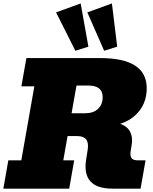

<svg xmlns="http://www.w3.org/2000/svg" viewBox="-35 -1123 911 1143"><path d="M-15.1 0 14.6 -168.5H91.8L169.4 -608.9H92.3L122.1 -777.3H561Q838.4 -777.3 838.4 -598.1Q838.4 -519.5 795.2 -463.9Q752 -408.2 680.7 -386.2Q723.1 -370.6 739.7 -338.6Q756.3 -306.6 749 -260.7L743.2 -225.1Q738.3 -195.3 747.8 -181.9Q757.3 -168.5 786.1 -168.5H831.5L801.8 0H634.3Q449.7 0 478 -174.8L486.8 -230Q493.7 -273.9 477.5 -293.5Q461.4 -313 424.3 -313H367.2L341.8 -168.5H406.7L377 0ZM490.2 -613.8H420.4L391.1 -448.7H470.7Q521 -448.7 548.6 -474.9Q576.2 -501 576.2 -545.4Q576.2 -613.8 490.2 -613.8ZM413.6 -820.8 298.8 -1049.3 445.3 -1102.5 491.2 -845.2ZM585 -820.8 484.9 -1049.3 631.3 -1102.5 662.6 -845.2Z"/></svg>

Font: Bevan
Style: Italic
Weight: 400
Italic angle: -10°
Designer: Vernon Adams
Foundry: Vernon Adams
Version: Version 2.100; ttfautohint (v1.8.3)